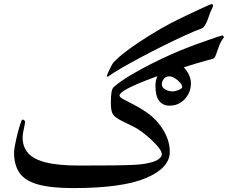

<svg xmlns="http://www.w3.org/2000/svg" viewBox="-20 -915 1132 953"><path d="M1091.8 -730Q1075.7 -710 1067.1 -686Q1058.6 -662.1 1052.2 -644Q1045.9 -626 1035.6 -623Q1002 -614.3 955.3 -600.3Q908.7 -586.4 856.4 -569.6Q804.2 -552.7 754.2 -534.4Q704.1 -516.1 663.1 -498.8Q622.1 -481.4 597.7 -466.3Q573.2 -451.2 573.2 -440.4Q573.2 -432.6 594 -421.6Q614.7 -410.6 646.2 -394.5Q677.7 -378.4 710.4 -355.5Q761.2 -319.3 792 -267.1Q822.8 -214.8 822.8 -161.1Q822.8 -81.5 705.3 -31.5Q587.9 18.6 342.8 18.6Q231.9 18.6 167.7 0.2Q103.5 -18.1 76.7 -57.1Q49.8 -96.2 49.8 -158.7Q49.8 -169.9 54.7 -196Q59.6 -222.2 66.9 -251Q74.2 -279.8 81.1 -300.5Q87.9 -321.3 91.3 -321.3Q97.7 -321.3 101.3 -316.9Q105 -312.5 105 -309.6Q105 -306.2 101.8 -292.2Q98.6 -278.3 95.5 -261.5Q92.3 -244.6 92.3 -232.4Q92.3 -187 118.7 -156Q145 -125 206.5 -109.1Q268.1 -93.3 373 -93.3Q473.1 -93.3 536.6 -94Q600.1 -94.7 637.5 -96.4Q674.8 -98.1 695.8 -101.6Q749.5 -110.8 766.4 -124.3Q783.2 -137.7 783.2 -147.9Q783.2 -163.6 765.6 -185.1Q748 -206.5 724.1 -227.8Q700.2 -249 681.6 -262.2Q665 -275.4 639.9 -287.8Q614.7 -300.3 591.8 -311.3Q568.8 -322.3 557.6 -331.1Q543 -340.8 536.6 -356Q530.3 -371.1 530.3 -405.3Q530.3 -436 533.4 -456.3Q536.6 -476.6 545.9 -484.4Q578.6 -512.2 627.2 -541.3Q675.8 -570.3 729.5 -597.4Q783.2 -624.5 832 -646Q880.9 -667.5 913.6 -679.7Q928.2 -685.5 955.1 -695.3Q981.9 -705.1 1010.7 -715.1Q1039.6 -725.1 1060.5 -732.2Q1081.5 -739.3 1084 -739.3Q1085.9 -739.3 1088.1 -735.8Q1090.3 -732.4 1091.8 -730ZM980 -773.4Q947.3 -761.7 897.2 -738.8Q847.2 -715.8 790 -687.5Q732.9 -659.2 678.5 -630.1Q624 -601.1 581.5 -576.4Q539.1 -551.8 519 -536.6Q510.7 -532.2 510.7 -537.1Q510.7 -541.5 517.3 -556.6Q523.9 -571.8 532 -586.9Q540 -602.1 544.4 -606.4Q575.2 -638.2 623 -672.9Q670.9 -707.5 724.4 -740.5Q777.8 -773.4 825.7 -798.8Q835.4 -804.2 858.2 -815.4Q880.9 -826.7 909.2 -840.1Q937.5 -853.5 964.1 -866Q990.7 -878.4 1009 -886.5Q1027.3 -894.5 1029.3 -894.5Q1037.6 -894.5 1037.6 -886.2Q1037.6 -882.3 1029.5 -866.2Q1021.5 -850.1 1011.7 -819.8Q997.6 -779.8 980 -773.4ZM927.7 -502Q927.7 -456.5 897.5 -423.6Q867.2 -390.6 821.3 -390.6Q788.1 -390.6 769.8 -414.6Q751.5 -438.5 751.5 -490.2Q751.5 -531.7 779.1 -564.9Q806.6 -598.1 851.6 -598.1Q872.6 -598.1 889.9 -582.5Q907.2 -566.9 917.5 -544.4Q927.7 -522 927.7 -502ZM884.3 -483.4Q884.3 -492.7 873.5 -505.1Q862.8 -517.6 847.7 -526.9Q832.5 -536.1 819.8 -536.1Q802.7 -536.1 793 -523.4Q783.2 -510.7 783.2 -496.6Q783.2 -481 799.8 -471.2Q816.4 -461.4 837.9 -461.4Q850.1 -461.4 867.2 -468.5Q884.3 -475.6 884.3 -483.4Z"/></svg>

Font: Scheherazade New Medium
Style: Regular
Weight: 500
Designer: SIL International
Foundry: SIL International
Version: Version 4.000